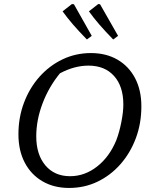

<svg xmlns="http://www.w3.org/2000/svg" viewBox="-20 -919 756 948"><path d="M321 9Q246 9 189.5 -24Q133 -57 102 -116.5Q71 -176 71 -256Q71 -339 98.5 -412Q126 -485 175 -540Q224 -595 289 -626Q354 -657 429 -657Q504 -657 560 -624.5Q616 -592 647 -533Q678 -474 678 -394Q678 -309 650.5 -236Q623 -163 574.5 -108Q526 -53 461.5 -22Q397 9 321 9ZM326 -49Q398 -49 459 -96.5Q520 -144 554 -226Q569 -265 579 -315.5Q589 -366 589 -403Q589 -493 543 -544Q497 -595 417 -595Q347 -595 276 -557Q221 -490 190 -408Q159 -326 159 -246Q159 -156 204 -102.5Q249 -49 326 -49ZM409 -724Q369 -765 340.5 -798Q312 -831 289 -863L335 -899L345 -898L433 -742ZM539 -724Q499 -765 470.5 -798Q442 -831 419 -863L465 -899L474 -898L563 -742Z"/></svg>

Font: Piazzolla SC
Style: Italic
Weight: 400
Italic angle: -11.3°
Designer: Juan Pablo del Peral
Foundry: Huerta Tipografica
Version: Version 1.330